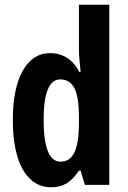

<svg xmlns="http://www.w3.org/2000/svg" viewBox="-20 -780 541 810"><path d="M196 10C249 10 280 -12 313 -60H320L338 0H441V-760H313V-569C313 -541 317 -516 320 -476H315C287 -531 242 -556 191 -556C93 -556 34 -451 34 -274C34 -96 92 10 196 10ZM235 -98C188 -98 164 -157 164 -275C164 -387 187 -445 234 -445C289 -445 313 -397 313 -288V-256C312 -147 288 -98 235 -98Z"/></svg>

Font: Noto Sans Tamil ExtraCondensed
Style: Bold
Weight: 700
Width: 2
Designer: Jelle Bosma - Monotype Design Team
Foundry: Monotype Imaging Inc.
Version: Version 2.004